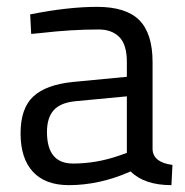

<svg xmlns="http://www.w3.org/2000/svg" viewBox="-20 -530 541 560"><path d="M425 -349V-93Q428 -56 483 -49L480 10Q401 10 361 -30Q271 10 181 10Q112 10 76 -29Q40 -68 40 -141Q40 -214 77 -248.5Q114 -283 193 -291L350 -306V-349Q350 -400 328 -422Q306 -444 268 -444Q188 -444 102 -434L71 -431L68 -488Q178 -510 263 -510Q348 -510 386.5 -471Q425 -432 425 -349ZM117 -145Q117 -53 193 -53Q261 -53 327 -76L350 -84V-249L202 -235Q157 -231 137 -209Q117 -187 117 -145Z"/></svg>

Font: Titillium Web[RUS by Daymarius]
Style: Regular
Weight: 400
Designer: Cyrillization by Daymarius
Foundry: Cyrillization by Daymarius
Version: Version 1.002 September 11, 2018